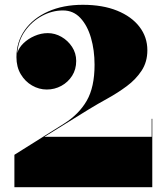

<svg xmlns="http://www.w3.org/2000/svg" viewBox="-20 -780 689 800"><path d="M614.5 0H40V-135L247 -265Q309 -304 341.5 -360.5Q374 -417 374 -510Q374 -571 359 -622.5Q344 -674 314.8 -705.2Q285.5 -736.5 242.5 -736.5Q197.5 -736.5 155.5 -714Q113.5 -691.5 84.8 -651.5Q56 -611.5 52 -558.5Q58 -580.5 77.5 -599.5Q97 -618.5 124 -630.2Q151 -642 179 -642Q209 -642 236 -626.5Q263 -611 280.2 -584.8Q297.5 -558.5 297.5 -526Q297.5 -491 280.5 -464.2Q263.5 -437.5 235.5 -422.2Q207.5 -407 175 -407Q142.5 -407 113.5 -423.8Q84.5 -440.5 66.5 -470.8Q48.5 -501 48.5 -542Q48.5 -605.5 83.2 -654.8Q118 -704 180.5 -732Q243 -760 325 -760Q408 -760 468.2 -735.5Q528.5 -711 561.2 -668.2Q594 -625.5 594 -570.5Q594 -522 570 -485.5Q546 -449 508.2 -421Q470.5 -393 428.8 -370Q387 -347 351 -325L165 -210H612V-285H614.5Z"/></svg>

Font: Bodoni* 72pt Fatface
Style: Regular
Weight: 900
Version: Version 2.3